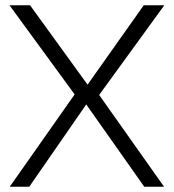

<svg xmlns="http://www.w3.org/2000/svg" viewBox="-20 -708 659 728"><path d="M527 0 307 -312 91 0H17L263 -350L16 -688H94L312 -387L525 -688H603L356 -348L602 0Z"/></svg>

Font: Roundo
Style: Regular
Weight: 400
Designer: Namrata Goyal (Gurmukhi), Shiva Nallaperumal (Latin)
Foundry: Indian Type Foundry
Version: Version 1.000;PS 1.0;hotconv 1.0.88;makeotf.lib2.5.647800